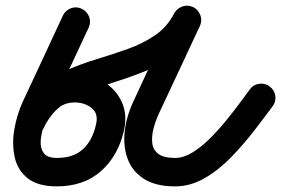

<svg xmlns="http://www.w3.org/2000/svg" viewBox="-20 -612 999 682"><path d="M270 -581Q289 -572 296.5 -552.5Q304 -533 295 -514Q259 -437 223.5 -361Q188 -285 153 -209Q144 -189 135 -162.5Q126 -136 124.5 -110.5Q123 -85 135.5 -68Q148 -51 182 -51Q241 -51 275 -82.5Q309 -114 321 -170Q330 -207 307.5 -226.5Q285 -246 251 -248Q251 -248 251 -248Q251 -248 251 -248Q251 -248 251 -248Q251 -248 251 -248Q207 -250 179 -221Q151 -192 134 -155Q125 -136 105.5 -128.5Q86 -121 67 -130Q48 -139 40.5 -158.5Q33 -178 42 -197Q72 -263 125.5 -307.5Q179 -352 255 -349Q255 -349 255 -349Q255 -349 256 -349Q256 -349 256 -349Q256 -349 256 -349Q310 -346 352 -319Q394 -292 413.5 -247.5Q433 -203 420 -147Q399 -57 338 -3.5Q277 50 182 50Q114 50 78 21Q42 -8 32 -54.5Q22 -101 31 -153Q40 -205 61 -251Q97 -328 132.5 -404Q168 -480 203 -556Q212 -575 231.5 -582.5Q251 -590 270 -581ZM68 -130Q49 -138 41 -157.5Q33 -177 42 -196Q69 -258 113 -297Q157 -336 211 -360Q265 -384 322.5 -401.5Q380 -419 433.5 -438Q487 -457 530.5 -486.5Q574 -516 599 -565Q609 -583 629 -589Q649 -595 668 -586Q686 -576 692 -556Q698 -536 689 -517Q658 -461 612 -425Q566 -389 510.5 -365.5Q455 -342 398 -324Q341 -306 288.5 -285.5Q236 -265 195.5 -234.5Q155 -204 134 -156Q126 -137 106.5 -129Q87 -121 68 -130ZM690 -520Q654 -442 617.5 -364.5Q581 -287 545 -210Q532 -182 525 -154Q518 -126 521 -102.5Q524 -79 543 -65Q562 -51 602 -51Q631 -51 662 -69.5Q693 -88 723 -117.5Q753 -147 780.5 -180.5Q808 -214 830.5 -244.5Q853 -275 868 -295Q880 -312 901 -314.5Q922 -317 938 -305Q955 -292 958 -271.5Q961 -251 948 -234Q920 -196 882.5 -147.5Q845 -99 801 -53.5Q757 -8 706.5 21Q656 50 602 50Q533 50 491.5 23.5Q450 -3 433.5 -47.5Q417 -92 423 -145.5Q429 -199 454 -252Q490 -330 526 -407.5Q562 -485 598 -562Q607 -581 626.5 -588.5Q646 -596 665 -587Q684 -578 691.5 -558.5Q699 -539 690 -520Z"/></svg>

Font: FRB American Cursive Guidelines Arrows Ultra
Style: Bold Italic
Weight: 1000
Italic angle: -25°
Version: Version 2.0;Modular Font Editor K font №1